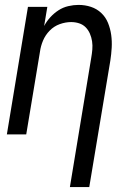

<svg xmlns="http://www.w3.org/2000/svg" viewBox="-20 -548 540 783"><path d="M265 215 352 -312Q355 -329 356.5 -346Q358 -363 355.5 -379.5Q353 -396 346.5 -411Q340 -426 329 -437Q318 -448 302.5 -453Q287 -458 270 -458Q247 -458 223.5 -449.5Q200 -441 182.5 -423Q165 -405 155.5 -382.5Q146 -360 143 -337L87 0H8L94 -520H173L160 -442Q170 -461 185 -477.5Q200 -494 218.5 -506Q237 -518 258.5 -523Q280 -528 300 -528Q327 -528 351 -520Q375 -512 393 -495Q411 -478 420.5 -454.5Q430 -431 433.5 -405.5Q437 -380 435.5 -353.5Q434 -327 430 -301L344 215Z"/></svg>

Font: Iosevka Term Oblique
Style: Regular
Weight: 400
Italic angle: -9°
Monospace: yes
Designer: Belleve Invis
Foundry: Belleve Invis
Version: Version 31.4.0